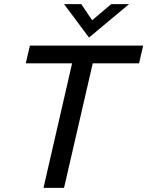

<svg xmlns="http://www.w3.org/2000/svg" viewBox="-20 -911 714 931"><path d="M411.6 -729 290.5 -891.1H374L426.8 -813L519.5 -891.1H606ZM190.9 0 329.6 -604H105L125 -689.9H674.3L654.3 -604H429.7L290.5 0Z"/></svg>

Font: HK Grotesk Medium Italic
Style: Regular
Weight: 500
Italic angle: -13°
Designer: Alfredo Marco Pradil and Stefan Peev
Foundry: Hanken Design Co.
Version: Version 1.000;PS 001.000;hotconv 1.0.88;makeotf.lib2.5.64775